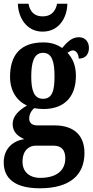

<svg xmlns="http://www.w3.org/2000/svg" viewBox="-21 -776 500 1032"><path d="M208 -606C296 -606 340 -681 341 -756H286C276 -708 248 -688 208 -688C169 -688 141 -708 132 -756H75C77 -681 122 -606 208 -606ZM193 236C356 236 433 164 433 46C433 -42 383 -102 272 -102H180C155 -102 136 -112 136 -139C136 -165 151 -186 164 -195C174 -192 199 -190 212 -190C332 -190 387 -263 387 -368C387 -428 367 -465 342 -492C351 -498 359 -505 372 -505C385 -505 402 -489 402 -461C443 -461 457 -489 457 -519C457 -550 438 -576 403 -576C361 -576 335 -543 313 -518C285 -537 255 -548 212 -548C89 -548 33 -480 33 -363C33 -286 71 -232 124 -209C79 -182 47 -152 47 -109C47 -63 80 -41 110 -28C46 -19 -1 25 -1 97C-1 186 63 236 193 236ZM210 -245C162 -245 147 -290 147 -364C147 -442 162 -492 210 -492C259 -492 272 -444 272 -365C272 -289 260 -245 210 -245ZM195 180C137 180 100 147 100 94C100 27 140 7 170 7H267C309 7 330 30 330 75C330 137 287 180 195 180Z"/></svg>

Font: Noto Serif Myanmar ExtraCondensed
Style: Bold
Weight: 700
Width: 2
Designer: Ben Mitchell and the Monotype Design Team
Foundry: Monotype Imaging Inc.
Version: Version 2.106